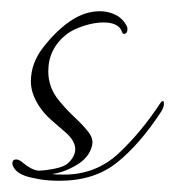

<svg xmlns="http://www.w3.org/2000/svg" viewBox="-20 -306 312 342"><path d="M86 16Q65 16 48.5 13Q32 10 24 7Q13 3 7.5 -3.5Q2 -10 2 -15Q2 -22 9 -22Q14 -22 21 -16Q35 -4 48 -2Q59 -2 77 -5.5Q95 -9 102 -16Q114 -28 114 -40Q114 -48 109.5 -55.5Q105 -63 97 -70Q84 -81 71 -92.5Q58 -104 49 -118Q35 -140 35 -161Q35 -193 56.5 -221Q78 -249 103 -267Q130 -286 158 -286Q173 -286 186 -279.5Q199 -273 206 -259Q207 -257 207 -254Q207 -248 203 -246Q199 -244 197 -250Q191 -266 164 -266Q148 -266 129.5 -260Q111 -254 100 -246Q66 -220 66 -179Q66 -150 85 -127Q98 -111 112.5 -97.5Q127 -84 137 -71.5Q147 -59 144 -47Q139 -25 115.5 -11.5Q92 2 72 4Q78 5 94 5Q151 5 191.5 -33Q232 -71 266 -123Q268 -126 270 -126Q272 -126 272 -121Q272 -115 267 -107Q229 -49 188.5 -16.5Q148 16 86 16Z"/></svg>

Font: Waterfall
Style: Regular
Weight: 400
Designer: Robert E. Leuschke
Foundry: Robert E. Leuschke
Version: Version 1.010; ttfautohint (v1.8.3)